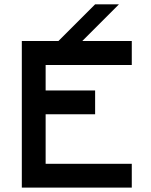

<svg xmlns="http://www.w3.org/2000/svg" viewBox="-20 -853 687 873"><path d="M187.5 -108.3H579.2V0H79.2V-666.7H245.8L412.5 -833.3H520.8Q388.3 -700 354.2 -666.7H579.2V-557.5H187.5V-441.7H412.5V-333.3H187.5Z"/></svg>

Font: 0xA000
Style: Bold
Weight: 700
Version: Version 0.1